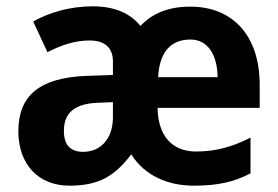

<svg xmlns="http://www.w3.org/2000/svg" viewBox="-20 -577 879 607"><path d="M582 -556C512 -556 462 -535 424 -495C391 -536 341 -557 273 -557C204 -557 138 -539 85 -509L130 -412C177 -436 218 -449 264 -449C312 -449 337 -425 337 -383V-340L251 -337C108 -331 38 -277 38 -162C38 -56 103 10 199 10C294 10 343 -21 395 -89C437 -22 510 10 593 10C669 10 721 -2 772 -29V-142C715 -113 663 -98 600 -98C524 -98 480 -147 478 -236H801V-309C801 -464 716 -556 582 -556ZM582 -452C637 -452 667 -404 668 -333H480C484 -415 522 -452 582 -452ZM288 -252 337 -254V-206C337 -137 297 -97 243 -97C205 -97 182 -116 182 -163C182 -216 211 -249 288 -252Z"/></svg>

Font: Noto Sans Malayalam SemiCondensed
Style: Bold
Weight: 700
Width: 4
Designer: Jelle Bosma - Monotype Design Team
Foundry: Monotype Imaging Inc.
Version: Version 2.104